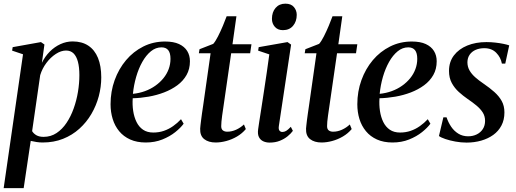

<svg xmlns="http://www.w3.org/2000/svg" viewBox="-26 -748 2748 1022"><path d="M-6.5 253.5 96.5 -459 38.5 -478.5 41.5 -497 192 -524 210.5 -511 197 -413.5Q213 -447 238.5 -472.8Q264 -498.5 295.5 -513Q327 -527.5 360.5 -527.5Q410 -527.5 444 -505Q478 -482.5 495.5 -439.8Q513 -397 513 -336Q513 -285.5 499.8 -235.8Q486.5 -186 460.5 -141.5Q434.5 -97 396.5 -62.8Q358.5 -28.5 309.5 -9Q260.5 10.5 201 10.5Q185 10.5 168.8 8Q152.5 5.5 137.5 2L100 253.5ZM145 -50Q153 -36.5 168 -28Q183 -19.5 206 -19.5Q244.5 -19.5 275 -39.8Q305.5 -60 328.2 -94Q351 -128 366.2 -170.8Q381.5 -213.5 389 -259.2Q396.5 -305 396.5 -348Q396.5 -390 388.8 -419.2Q381 -448.5 365.5 -463.8Q350 -479 325.5 -479Q299 -479 271 -460.8Q243 -442.5 220.8 -412.8Q198.5 -383 188 -348Z M951.5 -89.5Q936 -68 907 -44.8Q878 -21.5 838 -5.5Q798 10.5 750 10.5Q702.5 10.5 667 -5.5Q631.5 -21.5 608.2 -49.8Q585 -78 573.8 -114.8Q562.5 -151.5 562.5 -193Q562.5 -261 584.2 -321.2Q606 -381.5 645 -427.8Q684 -474 737 -500.5Q790 -527 852.5 -527Q898 -527 927 -513.5Q956 -500 970.5 -476.5Q985 -453 985 -422Q985 -380.5 967 -348.8Q949 -317 917.8 -294Q886.5 -271 847.2 -256Q808 -241 765 -233.5Q722 -226 680.5 -225Q678 -190 683 -157.2Q688 -124.5 700.8 -98.5Q713.5 -72.5 735.5 -57.5Q757.5 -42.5 790 -42.5Q820 -42.5 846.2 -51.5Q872.5 -60.5 895.5 -76.8Q918.5 -93 937.5 -113.5ZM833.5 -496Q803 -496 777.2 -475Q751.5 -454 731.5 -418.5Q711.5 -383 698.8 -338.8Q686 -294.5 681.5 -248.5Q715.5 -252 745.8 -263Q776 -274 801 -291.8Q826 -309.5 844 -331.8Q862 -354 871.8 -380.2Q881.5 -406.5 881.5 -435Q881.5 -466 869.5 -481Q857.5 -496 833.5 -496Z M1163 -177.5Q1159 -151.5 1156.5 -132.8Q1154 -114 1152.8 -100.8Q1151.5 -87.5 1151.5 -76.5Q1151.5 -60.5 1160.5 -53.8Q1169.5 -47 1183.5 -47Q1207.5 -47 1230.8 -57.5Q1254 -68 1272.5 -85.5L1282.5 -61Q1263 -37.5 1235.8 -21.5Q1208.5 -5.5 1178.8 2.5Q1149 10.5 1122 10.5Q1084 10.5 1061 -7.5Q1038 -25.5 1039.5 -63.5Q1040 -70.5 1041.2 -82Q1042.5 -93.5 1044.5 -109.2Q1046.5 -125 1049.2 -144.5Q1052 -164 1055.5 -187L1095 -464.5H1032.5L1036 -486L1109 -514.5Q1120.5 -527 1134.2 -554Q1148 -581 1160.5 -610.8Q1173 -640.5 1180.5 -661.5H1232.5L1211.5 -512.5H1312.5L1305.5 -464.5H1204.5Z M1409 11Q1390.5 11 1375.2 4Q1360 -3 1352.2 -18.5Q1344.5 -34 1348 -59.5Q1349 -70 1353.8 -99.2Q1358.5 -128.5 1365 -170.8Q1371.5 -213 1379 -262.2Q1386.5 -311.5 1394 -362.2Q1401.5 -413 1407.5 -458.5L1348 -478.5L1351 -497L1504.5 -524L1523.5 -510.5L1458.5 -78.5Q1455.5 -59.5 1461.8 -52.5Q1468 -45.5 1476.5 -45.5Q1487 -45.5 1497 -51.2Q1507 -57 1522 -73L1533 -51.5Q1522.5 -37 1504.8 -22.5Q1487 -8 1463.2 1.5Q1439.5 11 1409 11ZM1480 -587.5Q1452.5 -587.5 1437 -605.2Q1421.5 -623 1421.5 -647.5Q1421.5 -683.5 1441 -706Q1460.5 -728.5 1493 -728.5Q1523.5 -728.5 1538.5 -710.5Q1553.5 -692.5 1553.5 -669Q1553.5 -634 1534 -610.8Q1514.5 -587.5 1480 -587.5Z M1726.5 -177.5Q1722.5 -151.5 1720 -132.8Q1717.5 -114 1716.2 -100.8Q1715 -87.5 1715 -76.5Q1715 -60.5 1724 -53.8Q1733 -47 1747 -47Q1771 -47 1794.2 -57.5Q1817.5 -68 1836 -85.5L1846 -61Q1826.5 -37.5 1799.2 -21.5Q1772 -5.5 1742.2 2.5Q1712.5 10.5 1685.5 10.5Q1647.5 10.5 1624.5 -7.5Q1601.5 -25.5 1603 -63.5Q1603.5 -70.5 1604.8 -82Q1606 -93.5 1608 -109.2Q1610 -125 1612.8 -144.5Q1615.5 -164 1619 -187L1658.5 -464.5H1596L1599.5 -486L1672.5 -514.5Q1684 -527 1697.8 -554Q1711.5 -581 1724 -610.8Q1736.5 -640.5 1744 -661.5H1796L1775 -512.5H1876L1869 -464.5H1768Z M2265 -89.5Q2249.5 -68 2220.5 -44.8Q2191.5 -21.5 2151.5 -5.5Q2111.5 10.5 2063.5 10.5Q2016 10.5 1980.5 -5.5Q1945 -21.5 1921.8 -49.8Q1898.5 -78 1887.2 -114.8Q1876 -151.5 1876 -193Q1876 -261 1897.8 -321.2Q1919.5 -381.5 1958.5 -427.8Q1997.5 -474 2050.5 -500.5Q2103.5 -527 2166 -527Q2211.5 -527 2240.5 -513.5Q2269.5 -500 2284 -476.5Q2298.5 -453 2298.5 -422Q2298.5 -380.5 2280.5 -348.8Q2262.5 -317 2231.2 -294Q2200 -271 2160.8 -256Q2121.5 -241 2078.5 -233.5Q2035.5 -226 1994 -225Q1991.5 -190 1996.5 -157.2Q2001.5 -124.5 2014.2 -98.5Q2027 -72.5 2049 -57.5Q2071 -42.5 2103.5 -42.5Q2133.5 -42.5 2159.8 -51.5Q2186 -60.5 2209 -76.8Q2232 -93 2251 -113.5ZM2147 -496Q2116.5 -496 2090.8 -475Q2065 -454 2045 -418.5Q2025 -383 2012.2 -338.8Q1999.5 -294.5 1995 -248.5Q2029 -252 2059.2 -263Q2089.5 -274 2114.5 -291.8Q2139.5 -309.5 2157.5 -331.8Q2175.5 -354 2185.2 -380.2Q2195 -406.5 2195 -435Q2195 -466 2183 -481Q2171 -496 2147 -496Z M2663.5 -409.5H2645.5Q2639.5 -442.5 2615.5 -467Q2591.5 -491.5 2552 -491.5Q2526.5 -491.5 2506.2 -482.8Q2486 -474 2474.2 -457.2Q2462.5 -440.5 2462 -417Q2462 -393 2473.2 -373.2Q2484.5 -353.5 2503.8 -336.5Q2523 -319.5 2547.5 -303Q2580.5 -280.5 2605.2 -258.5Q2630 -236.5 2644.5 -210.5Q2659 -184.5 2659 -149.5Q2659 -110 2643.2 -80Q2627.5 -50 2599.8 -30Q2572 -10 2535.5 0.5Q2499 11 2457.5 11Q2428 11 2398 5.5Q2368 0 2344.5 -8Q2321 -16 2310.5 -24L2334 -123.5H2351Q2360 -96.5 2375.5 -73.5Q2391 -50.5 2413.8 -36.5Q2436.5 -22.5 2466 -22.5Q2491 -22.5 2511.5 -32.5Q2532 -42.5 2544 -61Q2556 -79.5 2556 -104.5Q2556 -130 2543.5 -149.5Q2531 -169 2510.2 -186.2Q2489.5 -203.5 2463.5 -221Q2439.5 -237.5 2416.5 -258.2Q2393.5 -279 2378.8 -306.2Q2364 -333.5 2364 -370.5Q2364 -418.5 2390 -452.8Q2416 -487 2461 -505.5Q2506 -524 2563.5 -524Q2587.5 -524 2611.2 -521.2Q2635 -518.5 2654.2 -514.5Q2673.5 -510.5 2684.5 -506.5Z"/></svg>

Font: Merriweather 120pt Medium
Style: Italic
Weight: 500
Italic angle: -7.8°
Version: Version 2.101